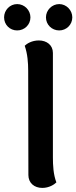

<svg xmlns="http://www.w3.org/2000/svg" viewBox="-51 -906 374 940"><path d="M33 -757C69 -757 98 -785 98 -821C98 -856 69 -886 33 -886C-3 -886 -31 -856 -31 -821C-31 -785 -3 -757 33 -757ZM239 -757C274 -757 303 -785 303 -821C303 -856 274 -886 239 -886C203 -886 174 -856 174 -821C174 -785 203 -757 239 -757ZM156 14C190 14 215 -3 225 -13C210 -52 208 -97 208 -136V-647C208 -685 178 -708 139 -708C105 -708 80 -692 70 -682C84 -642 87 -598 87 -560L88 -49C88 -10 117 14 156 14Z"/></svg>

Font: Arima Koshi ExtraBold
Style: Regular
Weight: 800
Designer: Joana Correia and Natanael Gama
Foundry: NDISCOVER
Version: Version 1.019;PS 001.019;hotconv 1.0.88;makeotf.lib2.5.64775